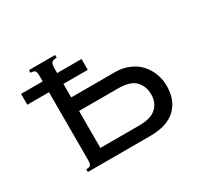

<svg xmlns="http://www.w3.org/2000/svg" viewBox="-100 -580 765 720"><g transform="rotate(-30 283.0 -220.5)"><path d="M285.2 -332H179.7V-273.4H371.1Q402.3 -273.4 429.7 -261.7Q457 -250 474.6 -230.5Q492.2 -210.9 502 -185.5Q511.7 -160.2 511.7 -132.8Q511.7 -70.3 474.6 -35.2Q437.5 0 363.3 0H93.8V-11.7Q109.4 -11.7 113.3 -17.6Q117.2 -23.4 117.2 -39.1V-332H23.4V-378.9H117.2V-398.4Q117.2 -418 113.3 -423.8Q109.4 -429.7 93.8 -429.7V-441.4H207V-429.7Q191.4 -429.7 185.5 -423.8Q179.7 -418 179.7 -398.4V-378.9H285.2ZM347.7 -54.7Q398.4 -54.7 421.9 -76.2Q445.3 -97.7 445.3 -132.8Q445.3 -168 423.8 -191.4Q402.3 -214.8 347.7 -214.8H179.7V-54.7Z"/></g></svg>

Font: 和音 by 宁静之雨，公众号njzyshare
Style: Regular
Weight: 400
Designer: Steve Matteson
Foundry: Ascender Corporation
Version: Version 6.00;June 8, 2018;FontCreator 11.0.0.2388 32-bit